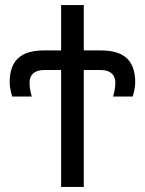

<svg xmlns="http://www.w3.org/2000/svg" viewBox="-20 -734 569 754"><path d="M220 0H309V-459H376C415 -459 433 -439 433 -409C433 -387 427 -364 424 -355H501C506 -369 511 -394 511 -410C511 -496 468 -536 376 -536H309V-714H220V-536H153C61 -536 18 -496 18 -410C18 -394 23 -369 28 -355H105C102 -364 96 -387 96 -409C96 -439 114 -459 153 -459H220Z"/></svg>

Font: Noto Sans Thai
Style: Regular
Weight: 400
Designer: Monotype Design Team
Foundry: Monotype Imaging Inc.
Version: Version 1.901